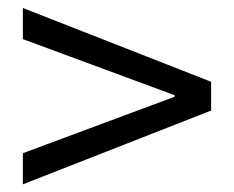

<svg xmlns="http://www.w3.org/2000/svg" viewBox="-20 -615 595 488"><path d="M38.1 -146.5V-225.6L423.8 -369.1V-373L38.1 -515.6V-594.7L516.6 -407.2V-334Z"/></svg>

Font: Taipei Sans TC Beta
Style: Regular
Weight: 400
Designer: JT Foundry
Foundry: JT Foundry
Version: Version 1.000